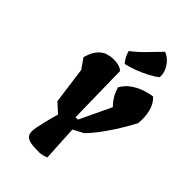

<svg xmlns="http://www.w3.org/2000/svg" viewBox="-297 -1113 1225 1225"><g transform="rotate(45 315.0 -501.0)"><path d="M317.4 9.8Q286.1 9.8 255.6 7.6Q225.1 5.4 205.1 -7.6Q185.1 -20.5 185.1 -52.2Q185.1 -66.9 189.9 -92.8Q194.8 -118.7 202.1 -148.4Q209.5 -178.2 216.6 -204.6Q223.6 -231 228 -246.6L165 -303.2L131.3 -552.2L84 -619.6Q99.6 -674.8 123.5 -701.7Q147.5 -728.5 174.6 -737.3Q201.7 -746.1 226.6 -746.6Q252 -747.1 273.4 -741.7Q294.9 -736.3 311.5 -722.7L319.3 -312.5H340.3L441.9 -526.4Q418 -551.3 402.6 -576.4Q387.2 -601.6 375.5 -638.7Q397 -677.2 431.4 -701.7Q465.8 -726.1 504.4 -739.3Q543 -752.4 576.2 -756.3Q610.4 -723.6 622.3 -674.1Q634.3 -624.5 628.4 -568.8Q615.2 -543 593.8 -506.1Q572.3 -469.2 545.7 -428.5Q519 -387.7 489.5 -348.9Q460 -310.1 430.2 -280.3L360.4 -243.2L373.5 -3.4Q359.9 1.5 343.5 5.6Q327.1 9.8 317.4 9.8ZM300.8 -775.4Q290 -785.2 278.3 -806.2Q266.6 -827.1 260.3 -851.1Q310.1 -890.1 345.9 -927.5Q381.8 -964.8 427.7 -1012.2Q455.1 -1002.4 476.3 -980Q497.6 -957.5 509.3 -929.2Q521 -900.9 518.1 -872.6Q495.1 -854 457 -834Q418.9 -814 377.2 -798.1Q335.4 -782.2 300.8 -775.4Z"/></g></svg>

Font: Fruktur
Style: Italic
Weight: 400
Italic angle: -8°
Designer: Viktoriya Grabowska, Eben Sorkin
Foundry: Viktoriya Grabowska
Version: Version 1.008; ttfautohint (v1.8.4.7-5d5b)